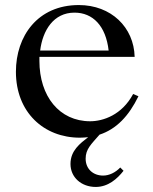

<svg xmlns="http://www.w3.org/2000/svg" viewBox="-20 -534 606 760"><path d="M43 -250C43 -89 154 11 296 11C307 11 318 10 329 9C297 34 259 62 259 115C259 168 302 206 359 206C408 206 444 174 469 142L456 129C437 149 412 161 388 161C350 161 319 136 319 94C319 56 341 37 374 -1C441 -23 490 -75 528 -153L507 -162C463 -79 388 -54 337 -54C215 -54 136 -153 136 -293V-309H513C510 -426 420 -514 292 -514C129 -514 43 -391 43 -250ZM139 -334C149 -414 192 -484 275 -484C347 -484 399 -432 410 -334Z"/></svg>

Font: Ortica Linear
Style: Regular
Weight: 400
Designer: Benedetta Bovani
Foundry: Collletttivo
Version: Version 2.000;Glyphs 3.1.2 (3151)